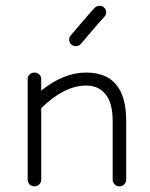

<svg xmlns="http://www.w3.org/2000/svg" viewBox="-20 -653 533 680"><path d="M78 -17V-373Q78 -383 85 -389.5Q92 -396 102 -396Q112 -396 119 -389.5Q126 -383 126 -373V-332Q205 -396 285 -396Q427 -396 427 -225V-17Q427 -7 420 0Q413 7 403 7Q393 7 386 0Q379 -7 379 -17V-225Q379 -288 354 -319Q329 -350 285 -350Q208 -350 126 -270V-17Q126 -7 119 0Q112 7 102 7Q92 7 85 0Q78 -7 78 -17ZM230 -527Q238 -536 268 -571.5Q298 -607 315 -625Q322 -632 331.5 -632.5Q341 -633 348 -627Q355 -621 356 -611Q357 -601 350 -594Q333 -576 303 -540.5Q273 -505 266 -497Q259 -490 249.5 -489.5Q240 -489 233 -495Q226 -501 225 -510.5Q224 -520 230 -527Z"/></svg>

Font: Hoogli
Style: Regular
Weight: 400
Designer: Anand Singh Naorem
Foundry: Brand New Type
Version: Version 1.00 b007